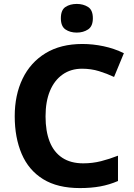

<svg xmlns="http://www.w3.org/2000/svg" viewBox="-20 -948 682 978"><path d="M398 -598Q341 -598 299 -568.5Q257 -539 234.5 -485Q212 -431 212 -355Q212 -280 233 -226.5Q254 -173 297 -144.5Q340 -116 404 -116Q451 -116 494.5 -127Q538 -138 581 -155V-26Q537 -7 490.5 1.5Q444 10 387 10Q273 10 199.5 -35.5Q126 -81 90.5 -164Q55 -247 55 -356Q55 -464 95 -547Q135 -630 212 -677Q289 -724 400 -724Q453 -724 507.5 -712.5Q562 -701 611 -677L561 -556Q525 -573 484.5 -585.5Q444 -598 398 -598ZM371 -928Q404 -928 428.5 -912.5Q453 -897 453 -855Q453 -814 428.5 -798Q404 -782 371 -782Q337 -782 313.5 -798Q290 -814 290 -855Q290 -897 313.5 -912.5Q337 -928 371 -928Z"/></svg>

Font: Noto Sans Syriac Eastern
Style: Bold
Weight: 700
Designer: Patrick Giasson and the Monotype Design Team
Foundry: Monotype Imaging Inc.
Version: Version 3.001